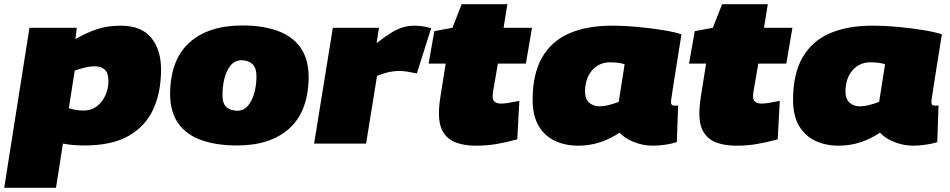

<svg xmlns="http://www.w3.org/2000/svg" viewBox="-49 -682 4514 912"><path d="M-29 210 91 -550H316L309 -496Q362 -527 412 -543.5Q462 -560 525 -560Q622 -560 669 -503Q716 -446 716 -352Q716 -241 677.5 -160Q639 -79 559 -35Q479 9 353 9Q324 9 296.5 6.5Q269 4 250 0L217 210ZM349 -157Q385 -157 411 -177Q437 -197 451.5 -229Q466 -261 466 -297Q466 -335 449 -351Q432 -367 402 -367Q378 -367 352 -360.5Q326 -354 306 -347L278 -168Q312 -157 349 -157Z M1077 9Q978 9 906 -17Q834 -43 796 -98.5Q758 -154 759 -242Q762 -401 852 -481Q942 -561 1103 -561Q1200 -561 1271 -535Q1342 -509 1380 -453.5Q1418 -398 1417 -310Q1414 -151 1324.5 -71Q1235 9 1077 9ZM1080 -156Q1111 -157 1131 -182.5Q1151 -208 1160.5 -246.5Q1170 -285 1169 -325Q1168 -362 1148.5 -379Q1129 -396 1096 -396Q1065 -395 1045 -369.5Q1025 -344 1016 -305Q1007 -266 1008 -227Q1008 -189 1027.5 -172.5Q1047 -156 1080 -156Z M1751 -550 1740 -477Q1779 -508 1808.5 -526Q1838 -544 1864 -552Q1890 -560 1920 -560Q1959 -560 1999 -548L1931 -333Q1907 -338 1887 -341.5Q1867 -345 1847 -345Q1825 -345 1800 -340Q1775 -335 1742 -322L1690 0H1443L1532 -550Z M2418 -203 2408 -20Q2356 -6 2310 2Q2264 10 2210 10Q2160 10 2120.5 -3.5Q2081 -17 2058.5 -50.5Q2036 -84 2036 -143Q2036 -181 2044 -229L2068 -380H1987L2014 -534L2100 -550L2144 -662H2361L2343 -550H2478L2449 -380H2316L2292 -241Q2291 -232 2291 -223Q2291 -190 2332 -190Q2348 -190 2367.5 -193.5Q2387 -197 2418 -203Z M3051 10Q3007 10 2963 -7Q2919 -24 2894 -52Q2853 -24 2803.5 -7Q2754 10 2697 10Q2636 10 2587 -13Q2538 -36 2509.5 -84Q2481 -132 2481 -208Q2481 -331 2526 -409Q2571 -487 2655 -523.5Q2739 -560 2856 -560Q2917 -560 2981 -554Q3045 -548 3100 -539Q3155 -530 3188 -519Q3172 -419 3162 -357Q3152 -295 3147 -261.5Q3142 -228 3140 -214.5Q3138 -201 3138 -197Q3138 -180 3155 -180Q3165 -180 3172 -181L3166 -7Q3146 0 3113.5 5Q3081 10 3051 10ZM2890 -198 2918 -377Q2902 -382 2884 -384Q2866 -386 2849 -386Q2796 -386 2763 -347.5Q2730 -309 2730 -246Q2730 -211 2750 -194Q2770 -177 2797 -177Q2820 -177 2844.5 -183.5Q2869 -190 2890 -198Z M3655 -203 3645 -20Q3593 -6 3547 2Q3501 10 3447 10Q3397 10 3357.5 -3.5Q3318 -17 3295.5 -50.5Q3273 -84 3273 -143Q3273 -181 3281 -229L3305 -380H3224L3251 -534L3337 -550L3381 -662H3598L3580 -550H3715L3686 -380H3553L3529 -241Q3528 -232 3528 -223Q3528 -190 3569 -190Q3585 -190 3604.5 -193.5Q3624 -197 3655 -203Z M4288 10Q4244 10 4200 -7Q4156 -24 4131 -52Q4090 -24 4040.5 -7Q3991 10 3934 10Q3873 10 3824 -13Q3775 -36 3746.5 -84Q3718 -132 3718 -208Q3718 -331 3763 -409Q3808 -487 3892 -523.5Q3976 -560 4093 -560Q4154 -560 4218 -554Q4282 -548 4337 -539Q4392 -530 4425 -519Q4409 -419 4399 -357Q4389 -295 4384 -261.5Q4379 -228 4377 -214.5Q4375 -201 4375 -197Q4375 -180 4392 -180Q4402 -180 4409 -181L4403 -7Q4383 0 4350.5 5Q4318 10 4288 10ZM4127 -198 4155 -377Q4139 -382 4121 -384Q4103 -386 4086 -386Q4033 -386 4000 -347.5Q3967 -309 3967 -246Q3967 -211 3987 -194Q4007 -177 4034 -177Q4057 -177 4081.5 -183.5Q4106 -190 4127 -198Z"/></svg>

Font: Georama Expanded Black
Style: Italic
Weight: 900
Width: 7
Italic angle: -9°
Designer: Jean-Baptiste Levee
Foundry: Production Type
Version: Version 1.000